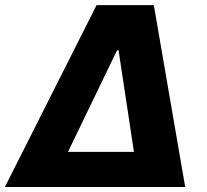

<svg xmlns="http://www.w3.org/2000/svg" viewBox="-44 -748 827 768"><path d="M-24.4 0 342.3 -727.5H571.3L696.8 0ZM228 -140.6H491.7L430.2 -546.9H424.3Z"/></svg>

Font: Inter 16pt ExtraBold
Style: Italic
Weight: 800
Italic angle: -9.3988°
Version: Version 4.001;git-66647c0bb